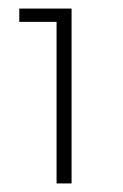

<svg xmlns="http://www.w3.org/2000/svg" viewBox="-20 -788 286 448"><path d="M25 -768V-737H112V-360H147V-768Z"/></svg>

Font: Montserrat ExtraLight
Style: Regular
Weight: 250
Designer: Julieta Ulanovsky
Foundry: Julieta Ulanovsky
Version: Version 4.000